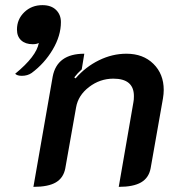

<svg xmlns="http://www.w3.org/2000/svg" viewBox="-20 -718 694 747"><path d="M185 -420Q202 -509 308 -509L298 -448Q282 -434 269 -417L274 -413Q313 -458 365 -483.5Q417 -509 472 -509Q537 -509 577 -469.5Q617 -430 617 -368Q617 -353 614 -335L566 -63Q559 -26 529 -8.5Q499 9 442 9L499 -320Q501 -329 501 -344Q501 -412 421 -412Q369 -412 326.5 -379.5Q284 -347 276 -300L234 -63Q227 -26 197.5 -8.5Q168 9 110 9ZM131 -551Q123 -546 107 -546Q79 -546 62.5 -561Q46 -576 46 -603Q46 -643 74.5 -670.5Q103 -698 145 -698Q179 -698 198 -679.5Q217 -661 217 -632Q217 -579 185 -525Q153 -471 103 -434Q87 -423 65 -423Q47 -423 39 -431Q122 -499 131 -551Z"/></svg>

Font: K2D SemiBold
Style: Italic
Weight: 600
Italic angle: -10°
Designer: Katatrad Aksorn Co.,Ltd.
Foundry: Cadson Demak Co.,Ltd.
Version: Version 1.000; ttfautohint (v1.6)